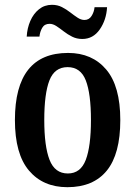

<svg xmlns="http://www.w3.org/2000/svg" viewBox="-20 -768 562 798"><path d="M260 10Q159 10 100.5 -59Q42 -128 42 -269Q42 -548 263 -548Q363 -548 421.5 -479Q480 -410 480 -269Q480 -128 424 -59Q368 10 260 10ZM262 -47Q315 -47 336.5 -103.5Q358 -160 358 -269Q358 -379 336.5 -434Q315 -489 261 -489Q207 -489 185.5 -434Q164 -379 164 -269Q164 -160 186 -103.5Q208 -47 262 -47ZM322 -606Q299 -606 280 -615.5Q261 -625 245 -637.5Q229 -650 214.5 -659.5Q200 -669 186 -669Q165 -669 155.5 -652.5Q146 -636 144 -616H91Q93 -651 106 -681Q119 -711 142 -729.5Q165 -748 196 -748Q219 -748 237.5 -738.5Q256 -729 272 -716.5Q288 -704 302.5 -694.5Q317 -685 331 -685Q350 -685 360.5 -701.5Q371 -718 373 -738H425Q422 -685 394.5 -645.5Q367 -606 322 -606Z"/></svg>

Font: Noto Serif Khmer Condensed SemiBold
Style: Regular
Weight: 600
Width: 3
Designer: Danh Hong and the Monotype Design Team
Foundry: Monotype Imaging Inc.
Version: Version 2.004; ttfautohint (v1.8.4.7-5d5b)